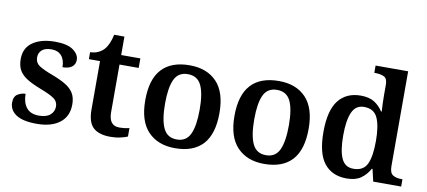

<svg xmlns="http://www.w3.org/2000/svg" viewBox="-70 -1011 2829 1272"><g transform="rotate(10 1345.0 -375.0)"><path d="M222 10Q129 10 83.5 -20Q38 -50 38 -101Q38 -142 63.5 -157.5Q89 -173 116 -173Q116 -115 143 -80.5Q170 -46 227 -46Q278 -46 303.5 -68.5Q329 -91 329 -125Q329 -158 302 -177.5Q275 -197 207 -223Q152 -244 116 -266Q80 -288 62 -318Q44 -348 44 -395Q44 -470 100.5 -508.5Q157 -547 249 -547Q332 -547 371.5 -518.5Q411 -490 411 -453Q411 -423 389.5 -406Q368 -389 326 -389Q326 -438 302 -465.5Q278 -493 236 -493Q192 -493 170.5 -474Q149 -455 149 -424Q149 -389 176.5 -370Q204 -351 271 -326Q324 -306 360 -284.5Q396 -263 414.5 -233Q433 -203 433 -157Q433 -77 377 -33.5Q321 10 222 10Z M718 10Q641 10 602.5 -25Q564 -60 564 -147V-472H489V-519Q516 -519 540 -529.5Q564 -540 580 -557Q611 -590 626 -660H695V-536H824V-472H695V-152Q695 -61 765 -61Q783 -61 800 -63Q817 -65 833 -69V-12Q818 -5 786.5 2.5Q755 10 718 10Z M1152 10Q1037 10 970.5 -59.5Q904 -129 904 -270Q904 -410 967.5 -479Q1031 -548 1155 -548Q1271 -548 1337 -479Q1403 -410 1403 -270Q1403 -129 1339.5 -59.5Q1276 10 1152 10ZM1154 -49Q1218 -49 1244 -105Q1270 -161 1270 -270Q1270 -379 1243.5 -433.5Q1217 -488 1153 -488Q1089 -488 1063 -433.5Q1037 -379 1037 -270Q1037 -161 1063.5 -105Q1090 -49 1154 -49Z M1752 10Q1637 10 1570.5 -59.5Q1504 -129 1504 -270Q1504 -410 1567.5 -479Q1631 -548 1755 -548Q1871 -548 1937 -479Q2003 -410 2003 -270Q2003 -129 1939.5 -59.5Q1876 10 1752 10ZM1754 -49Q1818 -49 1844 -105Q1870 -161 1870 -270Q1870 -379 1843.5 -433.5Q1817 -488 1753 -488Q1689 -488 1663 -433.5Q1637 -379 1637 -270Q1637 -161 1663.5 -105Q1690 -49 1754 -49Z M2307 10Q2209 10 2156 -56.5Q2103 -123 2103 -267Q2103 -412 2156 -479.5Q2209 -547 2306 -547Q2363 -547 2398 -524.5Q2433 -502 2455 -467H2460Q2458 -491 2457 -521.5Q2456 -552 2456 -578V-647Q2456 -689 2432 -700Q2408 -711 2375 -711H2367V-760H2586V-122Q2586 -77 2608 -63Q2630 -49 2665 -49H2673V0H2485L2466 -82H2461Q2438 -40 2402 -15Q2366 10 2307 10ZM2340 -61Q2407 -61 2431.5 -112Q2456 -163 2456 -268Q2456 -369 2431.5 -423Q2407 -477 2340 -477Q2284 -477 2260 -423Q2236 -369 2236 -267Q2236 -164 2260 -112.5Q2284 -61 2340 -61Z"/></g></svg>

Font: Noto Serif Myanmar SemiBold
Style: Regular
Weight: 600
Designer: Ben Mitchell and the Monotype Design Team
Foundry: Monotype Imaging Inc.
Version: Version 2.106; ttfautohint (v1.8.4.7-5d5b)